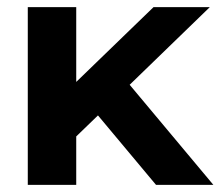

<svg xmlns="http://www.w3.org/2000/svg" viewBox="-20 -519 619 539"><path d="M418 0 255 -195 194 -136V0H58V-499H194V-289L411 -499H569L344 -281L579 0Z"/></svg>

Font: Bai Jamjuree
Style: Bold
Weight: 700
Designer: Katatrad Aksorn Co.,Ltd.
Foundry: Cadson Demak Co.,Ltd.
Version: Version 1.000; ttfautohint (v1.6)